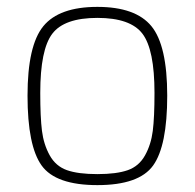

<svg xmlns="http://www.w3.org/2000/svg" viewBox="-20 -529 566 558"><path d="M106 -453Q152 -509 263 -509Q374 -509 420 -453Q466 -397 466 -251Q466 -105 425 -48Q384 9 263 9Q142 9 101 -48Q60 -105 60 -251Q60 -397 106 -453ZM429 -259Q429 -385 394 -431Q359 -477 263 -477Q167 -477 132 -431Q97 -385 97 -259Q97 -188 102 -148.5Q107 -109 124.5 -77.5Q142 -46 174.5 -34.5Q207 -23 263 -23Q319 -23 351.5 -34.5Q384 -46 401.5 -77.5Q419 -109 424 -148.5Q429 -188 429 -259Z"/></svg>

Font: Titillium Web
Style: Thin
Weight: 200
Version: Version 1.001;PS 57.000;hotconv 1.0.70;makeotf.lib2.5.55311